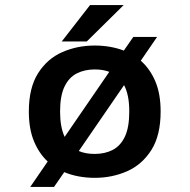

<svg xmlns="http://www.w3.org/2000/svg" viewBox="-20 -692 750 759"><path d="M354.5 11Q322.5 11 292 5.5Q261.5 0 234 -11.5L193.5 47H99.5L168.5 -53.5Q134.5 -85 114.2 -133.8Q94 -182.5 94 -251Q94 -345 130.5 -402.5Q167 -460 226.2 -486Q285.5 -512 354.5 -512Q385 -512 414.2 -507Q443.5 -502 469.5 -492L507 -546H601L536.5 -452Q572.5 -420.5 593.8 -371Q615 -321.5 615 -251Q615 -157 578.5 -99.2Q542 -41.5 482.8 -15.2Q423.5 11 354.5 11ZM217.5 -251Q217.5 -190 235.5 -151L412 -408Q387.5 -417.5 354.5 -417.5Q315 -417.5 284 -402Q253 -386.5 235.2 -350Q217.5 -313.5 217.5 -251ZM354.5 -83.5Q394.5 -83.5 425.2 -99.2Q456 -115 473.5 -151.5Q491 -188 491 -251Q491 -285 485.8 -310.8Q480.5 -336.5 470.5 -355.5L291.5 -95Q318 -83.5 354.5 -83.5ZM224 -528 336 -672H469L323 -528Z"/></svg>

Font: League Mono Medium
Style: Regular
Weight: 500
Width: 6
Designer: Tyler Finck
Foundry: The League of Moveable Type / Tyler Finck
Version: Version 2.300;RELEASE